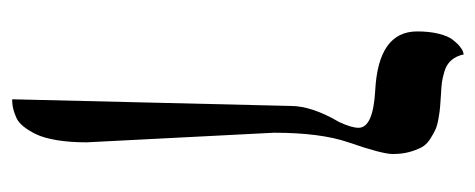

<svg xmlns="http://www.w3.org/2000/svg" viewBox="-258 -336 797 322"><g transform="rotate(90 141.0 -175.5)"><path d="M147 203.1 158.2 -264.2Q158.2 -299.3 185.1 -345.2Q194.8 -365.7 194.8 -377.9Q194.8 -402.3 131.8 -405.8Q33.2 -411.1 33.2 -476.1Q33.2 -496.6 37.1 -512.2Q41 -527.8 46.9 -535.4Q52.7 -543 58.3 -547.6Q64 -552.2 67.9 -553.2L71.8 -554.2Q74.2 -542 81.3 -533.7Q88.4 -525.4 99.9 -522Q111.3 -518.6 118.9 -517.6Q126.5 -516.6 138.2 -516.1L159.2 -514.6Q166 -514.2 178.7 -512Q191.4 -509.8 198.2 -506.6Q205.1 -503.4 214.1 -497.6Q223.1 -491.7 227.5 -483.6Q231.9 -475.6 235.4 -463.1Q238.8 -450.7 238.8 -435.1Q238.8 -417.5 219.2 -360.8Q203.1 -314 203.1 -235.8L219.2 78.1Q219.2 106 215.6 127.9Q211.9 149.9 205.8 162.6Q199.7 175.3 192.6 184.1Q185.5 192.9 177.5 196.3Q169.4 199.7 163.6 201.2Q157.7 202.6 152.6 202.9Q147.5 203.1 147 203.1Z"/></g></svg>

Font: Linux Biolinum G
Style: Regular
Weight: 400
Designer: Philipp H. Poll
Foundry: Philipp H. Poll
Version: Version 1.1.0 ; ttfautohint (v1.6)